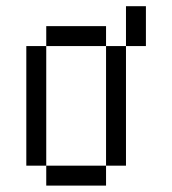

<svg xmlns="http://www.w3.org/2000/svg" viewBox="-20 -582 540 602"><path d="M125 -62.5V0H312.5V-62.5ZM125 -62.5Q125 -62.5 125 -437.5H62.5Q62.5 -437.5 62.5 -62.5ZM312.5 -62.5H375Q375 -62.5 375 -437.5H312.5Q312.5 -437.5 312.5 -62.5ZM125 -437.5H312.5V-500H125ZM375 -437.5H437.5Q437.5 -437.5 437.5 -562.5H375Q375 -562.5 375 -437.5Z"/></svg>

Font: Unifont
Style: Regular
Weight: 500
Version: Version 13.0.05